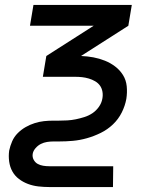

<svg xmlns="http://www.w3.org/2000/svg" viewBox="-20 -540 640 775"><path d="M436 215H179Q157 215 135 212.5Q113 210 93 202.5Q73 195 56.5 182.5Q40 170 30 152Q20 134 17 112Q14 90 17 68Q21 49 29 30.5Q37 12 51.5 -2.5Q66 -17 83.5 -27Q101 -37 120 -43Q139 -49 157.5 -51Q176 -53 195 -53H217Q234 -53 251.5 -54Q269 -55 286 -58.5Q303 -62 320.5 -67.5Q338 -73 353 -83Q368 -93 379 -108.5Q390 -124 393 -141Q396 -156 393.5 -170Q391 -184 383.5 -194.5Q376 -205 364 -212Q352 -219 338.5 -223Q325 -227 311.5 -228.5Q298 -230 283 -230H153L167 -314L358 -436H101L115 -520H512L498 -436L307 -314Q333 -313 357 -308.5Q381 -304 403.5 -295Q426 -286 445 -271.5Q464 -257 476.5 -237Q489 -217 491.5 -192Q494 -167 490 -141Q485 -113 471.5 -86Q458 -59 436 -38Q414 -17 386.5 -3.5Q359 10 330.5 18Q302 26 274 28.5Q246 31 218 31H196Q183 31 170 33Q157 35 145 41Q133 47 123.5 58Q114 69 112 81Q110 94 116 105Q122 116 132 121.5Q142 127 154 129Q166 131 179 131H437Z"/></svg>

Font: Iosevka Aile Medium Oblique
Style: Regular
Weight: 500
Italic angle: -9°
Designer: Belleve Invis
Foundry: Belleve Invis
Version: Version 31.1.0; ttfautohint (v1.8.4)